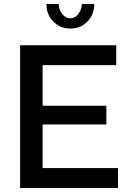

<svg xmlns="http://www.w3.org/2000/svg" viewBox="-20 -935 643 955"><path d="M388 -915H449Q449 -863 415 -828Q381 -793 330 -793Q279 -793 245 -828Q211 -863 211 -915H272Q272 -887 289.5 -865.5Q307 -844 330 -844Q352 -844 368.5 -864Q385 -884 388 -915ZM567 -99V0H80V-710H558V-611H192V-409H509V-316H192V-99Z"/></svg>

Font: Raleway-v4020 SemiBold
Style: Regular
Weight: 600
Designer: Matt McInerney, Pablo Impallari, Rodrigo Fuenzalida
Foundry: Matt McInerney, Pablo Impallari, Rodrigo Fuenzalida
Version: Version 4.020;PS 004.020;hotconv 1.0.88;makeotf.lib2.5.64775